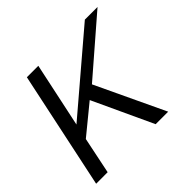

<svg xmlns="http://www.w3.org/2000/svg" viewBox="-134 -663 805 805"><g transform="rotate(-45 268.5 -260.5)"><path d="M119.1 -521H187L126 -233.9L461.9 -520H537.1L291 -307.1L436 0H361.8L237.8 -267.1L110.8 -163.1L77.1 0H8.8Z"/></g></svg>

Font: Rawline
Style: Italic
Weight: 400
Italic angle: -12°
Designer: Matt McInerney, Pablo Impallari, Rodrigo Fuenzalida
Foundry: Matt McInerney, Pablo Impallari, Rodrigo Fuenzalida
Version: Version 4.020;PS 004.020;hotconv 1.0.88;makeotf.lib2.5.64775